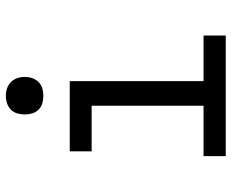

<svg xmlns="http://www.w3.org/2000/svg" viewBox="-86 -686 773 640"><g transform="rotate(-90 300.0 -366.5)"><path d="M99 0V-74H267V-447H115V-520H349V-74H501V0ZM300 -608Q287 -608 275 -611.5Q263 -615 254 -624Q245 -633 241.5 -645Q238 -657 238 -670Q238 -683 241.5 -695Q245 -707 254 -716Q263 -725 275 -729Q287 -733 300 -733Q313 -733 325 -729Q337 -725 346 -716Q355 -707 359 -695Q363 -683 363 -670Q363 -657 359 -645Q355 -633 346 -624Q337 -615 325 -611.5Q313 -608 300 -608Z"/></g></svg>

Font: Zed Mono Extended
Style: Regular
Weight: 400
Width: 7
Monospace: yes
Designer: Belleve Invis
Foundry: Belleve Invis
Version: Version 1.0.0; ttfautohint (v1.8.4)